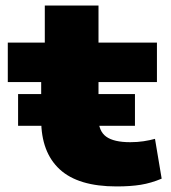

<svg xmlns="http://www.w3.org/2000/svg" viewBox="-20 -659 616 690"><path d="M399 11Q261 11 194.5 -50.5Q128 -112 128 -228V-364H8V-506H141V-639H334V-506H544V-364H334V-234Q334 -188 361.5 -168Q389 -148 448 -148Q474 -148 496.5 -151.5Q519 -155 537 -160L561 -17Q523 -1 486 5Q449 11 399 11ZM45 -207V-321H465V-207Z"/></svg>

Font: Nunito Sans 7pt Expanded Black
Style: Regular
Weight: 900
Width: 7
Designer: Vernon Adams
Foundry: Vernon Adams
Version: Version 3.101;gftools[0.9.27]